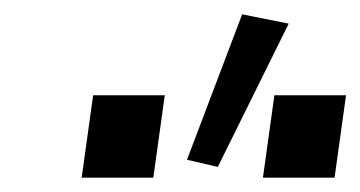

<svg xmlns="http://www.w3.org/2000/svg" viewBox="-20 -830 503 268"><path d="M94 -582 110 -697H210L194 -582ZM347 -582 363 -697H463L447 -582ZM284 -597 241 -607 318 -810 383 -797Z"/></svg>

Font: Hanken Grotesk
Style: Italic
Weight: 400
Italic angle: -8°
Designer: Alfredo Marco Pradil
Foundry: Hanken Design Co.
Version: Version 3.013